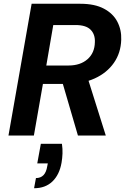

<svg xmlns="http://www.w3.org/2000/svg" viewBox="-20 -720 671 1020"><path d="M25 0 148 -700H407Q483 -700 532 -674Q581 -648 603.5 -604.5Q626 -561 624 -509Q622 -439 585 -386Q548 -333 483.5 -303.5Q419 -274 333 -274H208L160 0ZM394 0 304 -308H445L542 0ZM226 -372H344Q407 -372 445 -405.5Q483 -439 484 -496Q486 -537 461.5 -562Q437 -587 381 -587H263ZM161 280 171 226Q196 226 211 210.5Q226 195 231 163L234 148H178L197 44H309Q313 71 312 96Q311 121 307 144Q296 208 258.5 244Q221 280 161 280Z"/></svg>

Font: DM Sans 16pt
Style: Bold Italic
Weight: 700
Italic angle: -10°
Version: Version 4.004;gftools[0.9.30]